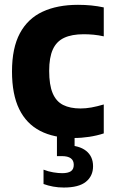

<svg xmlns="http://www.w3.org/2000/svg" viewBox="-20 -576 481 816"><path d="M293.5 10.5Q209 10.5 150.5 -19.8Q92 -50 61.5 -112.5Q31 -175 31 -272.5Q31 -372 64.5 -434.5Q98 -497 160.8 -526.2Q223.5 -555.5 311.5 -555.5Q341 -555.5 368.2 -552.8Q395.5 -550 421 -544.5V-421.5Q399 -426.5 377.8 -428.5Q356.5 -430.5 336 -430.5Q285 -430.5 252.5 -415.2Q220 -400 204.5 -365.8Q189 -331.5 189 -275Q189 -215 203.8 -180Q218.5 -145 248.2 -130Q278 -115 322 -115Q344.5 -115 368.2 -119.2Q392 -123.5 421 -132V-9Q392 0.5 359.2 5.5Q326.5 10.5 293.5 10.5ZM251 221Q227.5 221 205.8 217Q184 213 165 206V145Q185 153 206.5 156.5Q228 160 244 160Q269 160 281.2 151.8Q293.5 143.5 293.5 124.5Q293.5 87.5 243 87.5H222V-10H297V64L261.5 41.5Q316 41.5 345.8 65Q375.5 88.5 375.5 130.5Q375.5 172 345.2 196.5Q315 221 251 221Z"/></svg>

Font: Encode Sans SemiCondensed
Style: Bold
Weight: 700
Width: 4
Designer: Multiple Designers
Foundry: Impallari Type
Version: Version 3.002